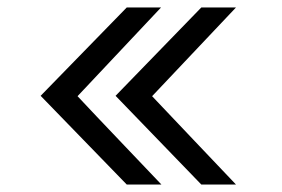

<svg xmlns="http://www.w3.org/2000/svg" viewBox="-20 -495 756 515"><path d="M89 -238 320 -475H412L188 -237Q230 -192 313 -105Q396 -18 413 0H320ZM290 -238 520 -475H613L388 -237Q422 -201 498.5 -120.5Q575 -40 613 0H520Z"/></svg>

Font: Coval
Style: Medium
Weight: 500
Foundry: Context Ltd
Version: Version 001.000